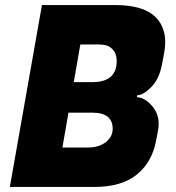

<svg xmlns="http://www.w3.org/2000/svg" viewBox="-20 -740 697 760"><path d="M436 -720Q550 -720 598 -670Q634 -632 634 -574Q634 -554 630 -532L621 -484Q610 -427 578.5 -395Q547 -363 523 -363L522 -355Q550 -355 579 -324Q608 -293 608 -251Q608 -234 604 -215L598 -184Q582 -98 521.5 -49Q461 0 353 0H19L146 -720ZM346 -294H251L227 -156H322Q324 -156 326 -156Q372 -156 399 -177.5Q426 -199 426 -230Q426 -294 346 -294ZM373 -564H298L272 -415H346Q442 -415 442 -499Q442 -528 424.5 -546Q407 -564 373 -564Z"/></svg>

Font: Fugaz One
Style: Regular
Weight: 400
Designer: Daniel Hernandez
Foundry: Daniel Hernandez
Version: Version 1.002